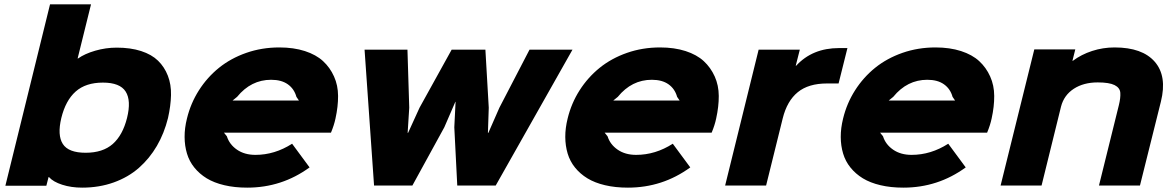

<svg xmlns="http://www.w3.org/2000/svg" viewBox="-20 -860 5443 890"><path d="M568.8 -313Q588.9 -394 562.5 -435.5Q536.1 -477.1 457 -477.1Q377.4 -477.1 330.8 -435.8Q284.2 -394.5 264.2 -313Q245.1 -233.4 271.2 -192.6Q297.4 -151.9 377 -151.9Q456.5 -151.9 502.7 -192.6Q548.8 -233.4 568.8 -313ZM758.8 -313Q741.2 -242.2 707.3 -183.8Q673.3 -125.5 624 -82Q574.7 -38.6 507.3 -14.4Q439.9 9.8 360.8 9.8Q310.1 9.8 268.3 -3.7Q226.6 -17.1 207 -39.1H205.1L194.8 1H4.9L211.9 -839.8H401.9L339.8 -588.9H341.8Q372.6 -610.8 421.4 -625Q470.2 -639.2 521 -639.2Q585.4 -639.2 634.3 -623.3Q683.1 -607.4 712.6 -578.6Q742.2 -549.8 758.1 -509Q773.9 -468.3 772.7 -418.9Q771.5 -369.6 758.8 -313Z M1058.1 -394H1365.7L1354 -411.1Q1343.8 -448.2 1314.2 -469.2Q1284.7 -490.2 1236.8 -490.2Q1143.6 -490.2 1079.1 -411.1ZM1535.2 -311Q1528.8 -280.3 1514.2 -245.1H1018.1L1031.7 -228Q1043.5 -190.4 1078.4 -166.3Q1113.3 -142.1 1164.1 -142.1Q1253.4 -142.1 1334 -193.8L1415 -84Q1286.1 9.8 1126 9.8Q1067.4 9.8 1019.8 -1.5Q972.2 -12.7 938.2 -33.4Q904.3 -54.2 880.9 -83.3Q857.4 -112.3 846.7 -148.2Q835.9 -184.1 835.7 -225.1Q835.4 -266.1 846.7 -311Q863.8 -381.3 902.1 -441.4Q940.4 -501.5 995.1 -545.7Q1049.8 -589.8 1121.8 -615Q1193.8 -640.1 1274.9 -640.1Q1341.3 -640.1 1393.3 -623.3Q1445.3 -606.4 1477.5 -576.7Q1509.8 -546.9 1528.3 -505.6Q1546.9 -464.4 1547.1 -415.3Q1547.4 -366.2 1535.2 -311Z M2434.6 -629.9H2633.8L2277.8 0H2099.6L2085.9 -270L2091.8 -388.2H2090.8L2039.6 -270L1891.6 0H1713.9L1669.9 -629.9H1868.7L1877 -360.8L1869.6 -244.1H1871.6L1924.8 -360.8L2073.7 -629.9H2230L2245.6 -360.8L2241.7 -244.1H2243.7L2294.9 -360.8Z M2822.8 -394H3130.4L3118.7 -411.1Q3108.4 -448.2 3078.9 -469.2Q3049.3 -490.2 3001.5 -490.2Q2908.2 -490.2 2843.8 -411.1ZM3299.8 -311Q3293.5 -280.3 3278.8 -245.1H2782.7L2796.4 -228Q2808.1 -190.4 2843 -166.3Q2877.9 -142.1 2928.7 -142.1Q3018.1 -142.1 3098.6 -193.8L3179.7 -84Q3050.8 9.8 2890.6 9.8Q2832 9.8 2784.4 -1.5Q2736.8 -12.7 2702.9 -33.4Q2668.9 -54.2 2645.5 -83.3Q2622.1 -112.3 2611.3 -148.2Q2600.6 -184.1 2600.3 -225.1Q2600.1 -266.1 2611.3 -311Q2628.4 -381.3 2666.7 -441.4Q2705.1 -501.5 2759.8 -545.7Q2814.5 -589.8 2886.5 -615Q2958.5 -640.1 3039.6 -640.1Q3106 -640.1 3158 -623.3Q3210 -606.4 3242.2 -576.7Q3274.4 -546.9 3293 -505.6Q3311.5 -464.4 3311.8 -415.3Q3312 -366.2 3299.8 -311Z M3908.2 -637.2 3867.2 -473.1H3813.5Q3727.5 -473.1 3678 -432.6Q3628.4 -392.1 3608.4 -312L3531.2 0H3341.3L3496.6 -629.9H3687.5L3668.5 -555.2H3670.4Q3745.6 -637.2 3869.6 -637.2Z M4099.6 -394H4407.2L4395.5 -411.1Q4385.3 -448.2 4355.7 -469.2Q4326.2 -490.2 4278.3 -490.2Q4185.1 -490.2 4120.6 -411.1ZM4576.7 -311Q4570.3 -280.3 4555.7 -245.1H4059.6L4073.2 -228Q4085 -190.4 4119.9 -166.3Q4154.8 -142.1 4205.6 -142.1Q4294.9 -142.1 4375.5 -193.8L4456.5 -84Q4327.6 9.8 4167.5 9.8Q4108.9 9.8 4061.3 -1.5Q4013.7 -12.7 3979.7 -33.4Q3945.8 -54.2 3922.4 -83.3Q3898.9 -112.3 3888.2 -148.2Q3877.4 -184.1 3877.2 -225.1Q3877 -266.1 3888.2 -311Q3905.3 -381.3 3943.6 -441.4Q3981.9 -501.5 4036.6 -545.7Q4091.3 -589.8 4163.3 -615Q4235.4 -640.1 4316.4 -640.1Q4382.8 -640.1 4434.8 -623.3Q4486.8 -606.4 4519 -576.7Q4551.3 -546.9 4569.8 -505.6Q4588.4 -464.4 4588.6 -415.3Q4588.9 -366.2 4576.7 -311Z M5361.3 -389.2 5264.2 0H5074.2L5166.5 -373Q5174.8 -406.7 5173.1 -429.9Q5171.4 -453.1 5146.5 -465.6Q5121.6 -478 5068.4 -478Q5002.9 -478 4957.5 -448.5Q4912.1 -418.9 4898.4 -366.2L4808.1 0H4618.2L4774.4 -630.9H4964.4L4951.2 -578.1H4953.1Q4992.2 -607.4 5042.5 -623.8Q5092.8 -640.1 5146.5 -640.1Q5275.4 -640.1 5333 -573.5Q5390.6 -506.8 5361.3 -389.2Z"/></svg>

Font: Sinkin Sans 800 Black Italic
Style: Regular
Weight: 900
Italic angle: -112°
Designer: Keith Bates
Foundry: K-Type
Version: Sinkin Sans (version 1.0)  by Keith Bates   •   © 2014   www